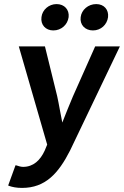

<svg xmlns="http://www.w3.org/2000/svg" viewBox="-20 -718 607 940"><path d="M56 91 20 190 24 192C41 198 61 202 88 202C202 202 266 131 323 19L567 -491H446L337 -246C320 -205 302 -162 285 -118C276 -160 269 -207 260 -247L200 -491H72L211 -10L199 19C177 67 143 99 93 99C82 99 70 95 61 92ZM316 -634C320 -670 296 -698 257 -698C219 -698 187 -670 183 -634C178 -597 203 -569 241 -569C280 -569 311 -597 316 -634ZM509 -634C513 -670 490 -698 451 -698C412 -698 379 -670 375 -634C370 -597 396 -569 435 -569C474 -569 504 -597 509 -634Z"/></svg>

Font: Falling Sky
Style: MedObl
Weight: 500
Designer: Paul D. Hunt
Foundry: Adobe Systems Incorporated
Version: Version 1.02